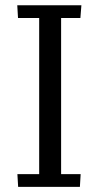

<svg xmlns="http://www.w3.org/2000/svg" viewBox="-20 -724 380 744"><path d="M46.9 -703.6H295.4L291.5 -654.3H216.8V-49.3H292.5L289.6 0H50.3L47.4 -49.3H131.8V-654.3H49.8Z"/></svg>

Font: Metrophobic
Style: Regular
Weight: 400
Designer: vernon adams
Foundry: vernon adams
Version: Version 1.000